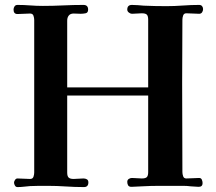

<svg xmlns="http://www.w3.org/2000/svg" viewBox="-20 -752 877 780"><path d="M805 -715Q805 -708 801 -702Q797 -696 789 -696Q776 -696 763.5 -697Q751 -698 737 -698Q727 -698 724 -689Q721 -680 721 -672Q721 -608 720.5 -544.5Q720 -481 720 -416Q720 -325 720.5 -234.5Q721 -144 721 -53Q721 -45 724 -36Q727 -27 737 -27Q751 -27 763.5 -28Q776 -29 789 -29Q797 -29 800 -22Q803 -15 803 -8Q803 7 787 7Q779 7 771 6Q763 5 755 5Q740 3 725 3Q710 3 695 3Q660 3 625.5 3Q591 3 556 5Q546 5 535.5 6Q525 7 514 7Q504 7 500.5 1Q497 -5 497 -13Q497 -21 503 -25Q509 -29 516 -29Q527 -29 536.5 -28Q546 -27 556 -27Q571 -27 576.5 -32.5Q582 -38 582 -53V-364H253V-51Q253 -36 259 -30.5Q265 -25 279 -25Q289 -25 299 -26Q309 -27 319 -27Q327 -27 333 -23.5Q339 -20 339 -11Q339 8 321 8Q284 8 247.5 5.5Q211 3 175 3Q157 3 138.5 3Q120 3 102 4Q89 5 76.5 6.5Q64 8 51 8Q44 8 40.5 1.5Q37 -5 37 -10Q37 -15 41 -21Q45 -27 51 -27Q64 -27 76.5 -26Q89 -25 102 -25Q113 -25 116 -34Q119 -43 119 -51Q119 -150 119 -249Q119 -348 119 -447Q119 -503 119 -559.5Q119 -616 119 -671Q119 -679 116 -688Q113 -697 102 -697Q89 -697 76.5 -696Q64 -695 51 -695Q35 -695 35 -713Q35 -720 39 -726Q43 -732 51 -732Q77 -732 102.5 -730Q128 -728 154 -728Q195 -728 236.5 -730Q278 -732 319 -732Q338 -732 338 -713Q338 -700 327.5 -698Q317 -696 308 -696Q301 -696 294 -696.5Q287 -697 279 -697Q266 -697 259.5 -689Q253 -681 253 -668V-397H582V-672Q582 -687 576.5 -692.5Q571 -698 556 -698Q546 -698 536.5 -697Q527 -696 516 -696Q510 -696 503.5 -701Q497 -706 497 -713Q497 -732 516 -732Q528 -732 540 -731Q552 -730 564 -729Q587 -728 610 -727.5Q633 -727 656 -727Q689 -727 722.5 -729.5Q756 -732 789 -732Q797 -732 801 -727Q805 -722 805 -715Z"/></svg>

Font: Kaisei HarunoUmi
Style: Bold
Weight: 700
Designer: Font-Kai, 金井和夫
Foundry: KAZUO KANAI
Version: Version 5.003